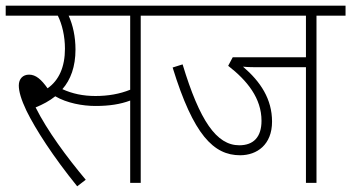

<svg xmlns="http://www.w3.org/2000/svg" viewBox="-20 -642 1233 674"><path d="M251 12 281 -11C214 -91 146 -183 105 -265C130 -275 154 -288 174 -304C215 -280 270 -270 315 -270C364 -270 402 -276 437 -289V0H474V-587H577V-622H0V-587H183C198 -557 208 -515 208 -471C208 -407 187 -360 147 -332C125 -363 106 -380 82 -380C60 -380 46 -365 46 -342C46 -321 54 -293 73 -253C105 -188 166 -93 251 12ZM315 -305C272 -305 234 -313 199 -329C228 -362 245 -408 245 -468C245 -513 236 -554 221 -587H437V-327C400 -312 359 -305 315 -305Z M1091 -587H1193V-622H563V-587H1054V-441H797L781 -411C848 -359 898 -297 898 -218C898 -161 870 -132 820 -132C740 -132 681 -218 621 -416L586 -405C659 -168 730 -97 823 -97C882 -97 935 -134 935 -215C935 -294 895 -355 833 -408C851 -406 873 -406 894 -406H1054V0H1091Z"/></svg>

Font: Noto Sans Devanagari SemiCondensed ExtraLight
Style: Regular
Weight: 200
Width: 4
Designer: Jelle Bosma - Monotype Design Team
Foundry: Monotype Imaging Inc.
Version: Version 2.004